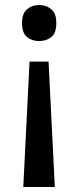

<svg xmlns="http://www.w3.org/2000/svg" viewBox="-20 -566 314 767"><path d="M205 -474Q205 -434 185 -418Q165 -402 136 -402Q108 -402 88 -418Q68 -434 68 -474Q68 -512 88 -529Q108 -546 136 -546Q165 -546 185 -529Q205 -512 205 -474ZM98 -320H174L199 181H73Z"/></svg>

Font: Noto Sans Bengali Medium
Style: Regular
Weight: 500
Designer: Jelle Bosma - Monotype Design Team
Foundry: Monotype Imaging Inc.
Version: Version 2.003; ttfautohint (v1.8.4.7-5d5b)